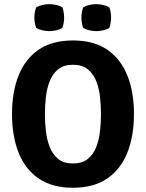

<svg xmlns="http://www.w3.org/2000/svg" viewBox="-20 -893 706 928"><path d="M38 -342Q38 -448.5 70 -528.5Q102 -608.5 167.2 -653Q232.5 -697.5 332.5 -697.5Q433.5 -697.5 498.8 -652.5Q564 -607.5 595.8 -527.5Q627.5 -447.5 627.5 -342Q627.5 -235.5 595.5 -155.2Q563.5 -75 498.2 -30.2Q433 14.5 332.5 14.5Q232 14.5 166.5 -30.5Q101 -75.5 69.5 -156Q38 -236.5 38 -342ZM197 -342Q197 -301.5 201.8 -259.8Q206.5 -218 220.5 -182.2Q234.5 -146.5 261.2 -124.8Q288 -103 332.5 -103Q377.5 -103 404.2 -124.8Q431 -146.5 445 -182.2Q459 -218 463.5 -259.8Q468 -301.5 468 -342Q468 -382.5 463.5 -424.2Q459 -466 445 -501.2Q431 -536.5 404.2 -558.2Q377.5 -580 332.5 -580Q288 -580 261.2 -558.2Q234.5 -536.5 220.5 -501.2Q206.5 -466 201.8 -424.2Q197 -382.5 197 -342ZM445.5 -742.5Q429 -742.5 411.8 -746.5Q394.5 -750.5 382 -758Q377.5 -770 375.5 -784Q373.5 -798 373.5 -807.5Q373.5 -817.5 375.5 -831.5Q377.5 -845.5 382 -857.5Q394.5 -865 411.8 -869Q429 -873 445.5 -873Q461.5 -873 478.8 -869Q496 -865 508.5 -857.5Q513 -845.5 515 -831.5Q517 -817.5 517 -807.5Q517 -798 515 -784Q513 -770 508.5 -758Q496 -750.5 478.8 -746.5Q461.5 -742.5 445.5 -742.5ZM218 -742.5Q202 -742.5 184.8 -746.5Q167.5 -750.5 155 -758Q150 -770 148 -784Q146 -798 146 -807.5Q146 -817.5 148 -831.5Q150 -845.5 155 -857.5Q167.5 -865 184.8 -869Q202 -873 218 -873Q234.5 -873 251.8 -869Q269 -865 281.5 -857.5Q286 -845.5 288 -831.5Q290 -817.5 290 -807.5Q290 -798 288 -784Q286 -770 281.5 -758Q269 -750.5 251.8 -746.5Q234.5 -742.5 218 -742.5Z"/></svg>

Font: Signika Negative SC
Style: Bold
Weight: 700
Designer: Anna Giedryś
Foundry: Anna Giedryś
Version: Version 2.000; ttfautohint (v1.8.3) -l 8 -r 50 -G 200 -x 9 -